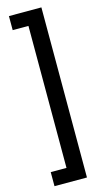

<svg xmlns="http://www.w3.org/2000/svg" viewBox="-136 -776 515 977"><g transform="rotate(-15 121.0 -287.0)"><path d="M22 161V87H105V-661H22V-735H193V161Z"/></g></svg>

Font: Archivo Narrow Medium
Style: Regular
Weight: 500
Designer: Hector Gatti
Foundry: Omnibus-Type
Version: Version 3.002